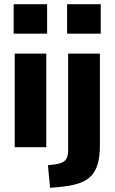

<svg xmlns="http://www.w3.org/2000/svg" viewBox="-20 -700 545 913"><path d="M45 -540V-680H204V-540ZM50 0V-445H200V0ZM299 -540V-680H459V-540ZM218 193 208 86 250 80Q278 76 291 61.5Q304 47 304 13V-445H455V-8Q455 41 445.5 76.5Q436 112 414 136Q392 160 353 172.5Q314 185 256 190Z"/></svg>

Font: Nunito Sans 12pt ExtraLight
Style: Weight 830 Width 84 Optical size 12.0 YTLC 445
Weight: 830
Width: 4
Designer: Vernon Adams
Foundry: Vernon Adams
Version: Version 3.101;gftools[0.9.27]